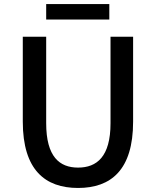

<svg xmlns="http://www.w3.org/2000/svg" viewBox="-20 -897 773 952"><path d="M367 35C530 35 640 -54 640 -294V-715H528V-286C528 -120 460 -66 367 -66C275 -66 209 -120 209 -286V-715H93V-294C93 -54 204 35 367 35ZM209 -800H522V-877H209Z"/></svg>

Font: コーポレート・ロゴ ver3 Medium
Style: Regular
Weight: 500
Designer: [KANA_main] LOGOTYPE.JP [Source Han Sans] Ryoko NISHIZUKA 西塚涼子 (kana, bopomofo & ideographs); Paul D. Hunt (Latin, Greek
Version: Version 12.001;FEAKit 1.0